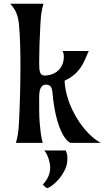

<svg xmlns="http://www.w3.org/2000/svg" viewBox="-20 -767 561 1031"><path d="M192.9 -111.3C189.9 -144 190.4 -195.8 190.4 -243.2C190.4 -279.3 195.8 -312.5 227.5 -312.5C252.9 -312.5 260.7 -294.9 262.7 -260.3C276.9 -106.9 319.8 -18.1 357.4 0H521C433.6 -45.4 333 -193.4 326.7 -333.5C365.2 -352.1 387.2 -370.1 407.2 -396.5C433.1 -430.2 441.4 -461.4 456.5 -493.2H315.4C321.3 -485.4 322.8 -474.1 322.8 -460C322.8 -414.6 292 -363.8 221.7 -361.3C191.9 -360.4 190.4 -385.7 190.4 -438C190.4 -487.8 192.9 -568.4 196.8 -634.8C199.7 -694.3 204.6 -714.8 213.4 -747.1H35.2C58.6 -719.7 76.2 -694.8 82 -634.8C87.9 -575.2 89.8 -483.9 89.8 -412.6C89.8 -299.8 86.4 -198.2 82 -111.3C79.1 -52.7 74.2 -31.7 65.4 0H209.5C200.7 -31.7 198.2 -52.7 192.9 -111.3ZM340.3 106.4C344.7 77.1 340.8 58.6 333 41H217.3C232.4 54.7 249.5 101.1 249.5 133.3C249.5 161.6 239.7 192.4 210 223.6C218.8 234.4 226.6 240.2 233.9 243.7C269 231.4 331.5 168 340.3 106.4Z"/></svg>

Font: Amarante
Style: Regular
Weight: 400
Designer: Karolina Lach
Foundry: Sorkin Type Co.
Version: Version 1.001